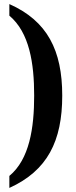

<svg xmlns="http://www.w3.org/2000/svg" viewBox="-20 -788 372 944"><path d="M26 136C213 51 286 -94 286 -318C286 -540 213 -685 26 -768V-711C125 -628 148 -476 148 -318C148 -159 125 -5 26 77Z"/></svg>

Font: Noto Serif Bengali ExtraCondensed
Style: Bold
Weight: 700
Width: 2
Designer: Juan Bruce, Universal Thirst, Indian Type Foundry and the Monotype Design Team.
Foundry: Monotype Imaging Inc.
Version: Version 2.003